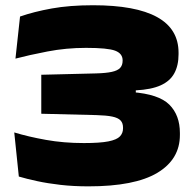

<svg xmlns="http://www.w3.org/2000/svg" viewBox="-20 -676 724 714"><path d="M309 17Q253 17 205 11.5Q157 6 117.8 -2.5Q78.5 -11 50 -19.5L33 -183.5Q85.5 -167.5 151 -155.8Q216.5 -144 292 -144Q351.5 -144 383 -150.2Q414.5 -156.5 426 -168.8Q437.5 -181 437.5 -198.5V-201.5Q437.5 -218.5 428.2 -228.2Q419 -238 397.2 -242.5Q375.5 -247 338 -248L133.5 -253V-398L337 -403Q374.5 -404 396 -408.8Q417.5 -413.5 426.8 -423.5Q436 -433.5 436 -450V-451.5Q436 -477 408.2 -487.5Q380.5 -498 300 -498Q226 -498 156.2 -484.5Q86.5 -471 37.5 -458L54.5 -614.5Q106 -632.5 172.5 -644.5Q239 -656.5 326 -656.5Q484.5 -656.5 564.2 -612.5Q644 -568.5 644 -480V-474.5Q644 -432.5 628.2 -403.5Q612.5 -374.5 577.8 -358.8Q543 -343 485 -340V-315L470.5 -333.5Q570.5 -326 609.8 -286.8Q649 -247.5 649 -181.5V-174Q649 -83.5 565 -33.2Q481 17 309 17Z"/></svg>

Font: Anek Latin Expanded ExtraBold
Style: Regular
Weight: 800
Width: 7
Designer: Yesha Goshar
Foundry: Ek Type
Version: Version 1.003